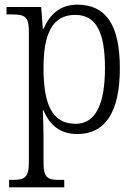

<svg xmlns="http://www.w3.org/2000/svg" viewBox="-20 -566 590 825"><path d="M19 239H256V207H237C189 207 167 201 167 136V25C167 -22 165 -64 164 -92H167C193 -29 238 10 313 10C428 10 495 -78 495 -273C495 -462 433 -546 312 -546C236 -546 193 -502 167 -442H164L157 -536H8V-504H29C84 -504 104 -497 104 -433V133C104 200 82 207 33 207H19ZM305 -34C200 -34 167 -124 167 -274C167 -416 202 -502 303 -502C395 -502 431 -425 431 -273C431 -121 392 -34 305 -34Z"/></svg>

Font: Noto Serif Thai SemiCondensed Light
Style: Regular
Weight: 300
Width: 4
Designer: Monotype Design Team
Foundry: Monotype Imaging Inc.
Version: Version 2.002